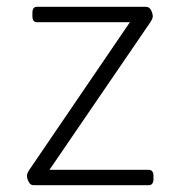

<svg xmlns="http://www.w3.org/2000/svg" viewBox="-20 -543 529 563"><path d="M78 0Q69 0 64 -10Q59 -20 59 -28Q59 -34 66 -45L361 -478H88Q75 -478 75 -496V-505Q75 -523 88 -523H408Q418 -523 423 -513Q428 -503 428 -495Q428 -489 421 -478L125 -45H416Q430 -45 430 -27V-18Q430 0 416 0Z"/></svg>

Font: Asap ExtraLight
Style: Regular
Weight: 200
Designer: Pablo Cosgaya
Foundry: Omnibus-Type
Version: Version 3.001; ttfautohint (v1.8.4.7-5d5b)